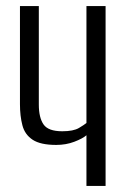

<svg xmlns="http://www.w3.org/2000/svg" viewBox="-20 -611 430 631"><path d="M264.1 0V-166.5Q251.8 -155.7 224.4 -145.2Q197 -134.7 164.9 -134.7Q113.1 -134.7 87.3 -151.7Q61.5 -168.7 53.6 -199.3Q45.6 -229.8 45.6 -268.6V-591H107.6V-267.4Q107.6 -224.2 123.2 -201.9Q138.7 -179.6 184.5 -179.6Q221.2 -179.6 239.4 -190.4Q257.6 -201.3 264.1 -206.8V-591H327V0Z"/></svg>

Font: Alumni Sans Thin
Style: Regular
Weight: 100
Designer: Robert E. Leuschke
Foundry: Robert E. Leuschke
Version: Version 1.018